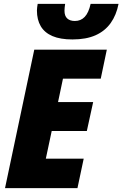

<svg xmlns="http://www.w3.org/2000/svg" viewBox="-20 -970 631 990"><path d="M5.9 0 156.7 -713.9H530.8L499.5 -564.5H304.7L279.3 -443.8H460.4L427.7 -294.4H246.6L216.3 -151.9H411.6L379.4 0ZM353.5 -766.6Q291 -766.6 250.5 -783.9Q210 -801.3 190.2 -834.7Q170.4 -868.2 170.4 -916Q170.4 -921.9 171.6 -932.1Q172.9 -942.4 174.3 -950.2H315.9Q314.5 -941.4 313.5 -931.9Q312.5 -922.4 312.5 -915Q312.5 -887.7 326.7 -874.8Q340.8 -861.8 366.2 -861.8Q396.5 -861.8 416.7 -882.8Q437 -903.8 447.3 -950.2H591.3Q580.1 -892.6 550.8 -851.3Q521.5 -810.1 472.9 -788.3Q424.3 -766.6 353.5 -766.6Z"/></svg>

Font: Open Sans SemiCondensed ExtraBold
Style: Italic
Weight: 800
Width: 4
Italic angle: -12°
Designer: Monotype Design Team
Foundry: Monotype Imaging Inc.
Version: Version 3.003